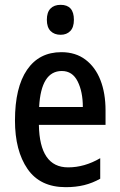

<svg xmlns="http://www.w3.org/2000/svg" viewBox="-20 -765 496 795"><path d="M234 -549Q293 -549 334 -518Q375 -487 396 -433Q417 -379 417 -308V-248H141Q144 -72 262 -72Q330 -72 395 -110V-25Q363 -7 328.5 1.5Q294 10 252 10Q146 10 94 -65.5Q42 -141 42 -266Q42 -403 92 -476Q142 -549 234 -549ZM236 -471Q150 -471 142 -322H323Q323 -385 301.5 -428Q280 -471 236 -471ZM231 -745Q286 -745 286 -683Q286 -652 271 -636.5Q256 -621 231 -621Q205 -621 189.5 -636.5Q174 -652 174 -683Q174 -714 189 -729.5Q204 -745 231 -745Z"/></svg>

Font: Avrile Sans Condensed Medium
Style: Regular
Weight: 500
Width: 3
Designer: Monotype Design Team
Foundry: Monotype Imaging Inc.
Version: Version 2.001;September 10, 2019;FontCreator 11.5.0.2425 64-